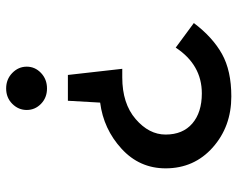

<svg xmlns="http://www.w3.org/2000/svg" viewBox="-94 -660 773 625"><g transform="rotate(90 292.5 -347.5)"><path d="M217.5 -1Q197 -21 197 -48Q197 -75 217.5 -94.5Q238 -114 268 -114Q298 -114 318 -94.5Q338 -75 338 -48Q338 -21 318 -1Q298 19 268 19Q238 19 217.5 -1ZM418 -500Q418 -556 382 -587Q346 -618 284 -618Q191 -618 135 -533L55 -592Q101 -653 155.5 -683.5Q210 -714 294 -714Q392 -714 460 -653.5Q528 -593 528 -500Q528 -415 464 -356.5Q400 -298 314 -287L308 -182H224L204 -359H232Q317 -359 367.5 -402.5Q418 -446 418 -500Z"/></g></svg>

Font: Renner* Medium
Style: Medium
Weight: 500
Version: Version 003.000 ; ttfautohint (v0.97) -l 8 -r 50 -G 200 -x 1